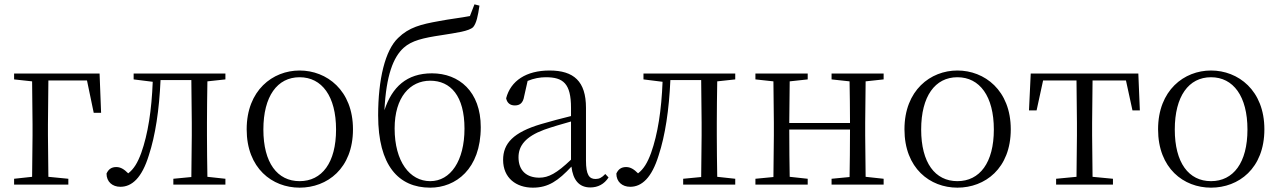

<svg xmlns="http://www.w3.org/2000/svg" viewBox="-20 -851 5898 885"><path d="M45 -485 128 -476 130 -277V-227L128 -36L45 -27V0H295V-27L203 -36L201 -227V-277L203 -480H381L412 -331H446L439 -512H45Z M861 0H1019V-27L936 -36C935 -91 934 -173 934 -227V-285C934 -338 935 -420 936 -476L1019 -485V-512H596V-485L684 -474C679 -344 662 -233 631 -146C614 -100 597 -72 571 -52C552 -71 536 -81 516 -81C494 -81 480 -71 471 -51C471 -13 498 10 535 10C588 10 634 -31 666 -135C696 -226 714 -345 720 -482H862L864 -285V-227L862 -35L779 -27V0Z M1361 14C1488 14 1607 -74 1607 -255C1607 -435 1486 -526 1361 -526C1237 -526 1117 -435 1117 -255C1117 -75 1235 14 1361 14ZM1361 -16C1258 -16 1194 -101 1194 -254C1194 -407 1258 -495 1361 -495C1464 -495 1529 -407 1529 -254C1529 -101 1464 -16 1361 -16Z M1963 -16C1869 -16 1799 -106 1799 -259C1799 -403 1870 -479 1963 -479C2057 -479 2121 -409 2121 -258C2121 -110 2057 -16 1963 -16ZM1963 14C2080 14 2196 -71 2196 -265C2196 -429 2096 -513 1971 -513C1855 -513 1787 -450 1752 -343C1760 -504 1793 -588 1841 -631C1878 -664 1929 -676 2016 -689C2084 -700 2141 -707 2161 -726C2176 -744 2183 -777 2190 -825L2167 -831L2146 -777C2105 -769 2051 -763 2005 -754C1920 -739 1865 -725 1815 -676C1755 -619 1723 -485 1723 -319C1723 -88 1817 14 1963 14Z M2701 13C2736 13 2765 -2 2785 -33L2770 -49C2754 -32 2742 -26 2725 -26C2696 -26 2681 -45 2681 -111V-354C2681 -476 2625 -526 2513 -526C2406 -526 2334 -479 2313 -398C2317 -377 2331 -365 2353 -365C2376 -365 2391 -376 2396 -407L2412 -478C2441 -490 2469 -495 2496 -495C2576 -495 2612 -466 2612 -354V-316C2567 -305 2518 -292 2474 -279C2346 -241 2299 -190 2299 -114C2299 -31 2359 14 2436 14C2508 14 2553 -18 2614 -83C2621 -23 2648 13 2701 13ZM2612 -115C2546 -52 2508 -32 2466 -32C2408 -32 2370 -64 2370 -126C2370 -179 2402 -221 2488 -253C2525 -266 2569 -279 2612 -291Z M3211 0H3369V-27L3286 -36C3285 -91 3284 -173 3284 -227V-285C3284 -338 3285 -420 3286 -476L3369 -485V-512H2946V-485L3034 -474C3029 -344 3012 -233 2981 -146C2964 -100 2947 -72 2921 -52C2902 -71 2886 -81 2866 -81C2844 -81 2830 -71 2821 -51C2821 -13 2848 10 2885 10C2938 10 2984 -31 3016 -135C3046 -226 3064 -345 3070 -482H3212L3214 -285V-227L3212 -35L3129 -27V0Z M3813 -485 3896 -476C3897 -422 3898 -343 3898 -284H3618L3620 -476L3703 -485V-512H3462V-485L3545 -476L3547 -285V-227L3545 -35L3462 -27V0H3703V-27L3620 -36C3619 -91 3618 -176 3618 -254H3898C3898 -176 3897 -91 3896 -35L3813 -27V0H4053V-27L3970 -36L3968 -227V-285L3970 -476L4053 -485V-512H3813Z M4393 14C4520 14 4639 -74 4639 -255C4639 -435 4518 -526 4393 -526C4269 -526 4149 -435 4149 -255C4149 -75 4267 14 4393 14ZM4393 -16C4290 -16 4226 -101 4226 -254C4226 -407 4290 -495 4393 -495C4496 -495 4561 -407 4561 -254C4561 -101 4496 -16 4393 -16Z M4941 0H5110V-27L5016 -36L5014 -227V-285L5016 -480H5170L5200 -342H5234L5227 -512H4731L4723 -342H4758L4788 -480H4942L4944 -285V-227L4942 -36L4848 -27V0Z M5562 14C5689 14 5808 -74 5808 -255C5808 -435 5687 -526 5562 -526C5438 -526 5318 -435 5318 -255C5318 -75 5436 14 5562 14ZM5562 -16C5459 -16 5395 -101 5395 -254C5395 -407 5459 -495 5562 -495C5665 -495 5730 -407 5730 -254C5730 -101 5665 -16 5562 -16Z"/></svg>

Font: Noto Serif CJK SC Light
Style: Regular
Weight: 300
Designer: Ryoko NISHIZUKA 西塚涼子 (kana & ideographs); Frank Grießhammer (Latin, Greek & Cyrillic); Wenlong ZHANG 张文龙 (bopomofo); San
Foundry: Adobe
Version: Version 2.001;hotconv 1.1.0;makeotfexe 2.6.0